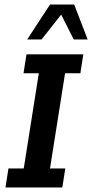

<svg xmlns="http://www.w3.org/2000/svg" viewBox="-20 -821 404 841"><path d="M4 0 17 -83H84L150 -500H83L96 -583H345L332 -500H265L199 -83H266L253 0ZM99 -648 199 -801H305L364 -648H303L248 -757L162 -648Z"/></svg>

Font: Rokkitt SemiBold
Style: Italic
Weight: 600
Italic angle: -9°
Designer: Vernon Adams
Foundry: Vernon Adams
Version: Version 3.103